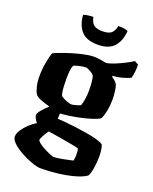

<svg xmlns="http://www.w3.org/2000/svg" viewBox="-165 -801 867 1091"><g transform="rotate(20 268.5 -255.5)"><path d="M214 200Q201 200 178 193Q155 186 127.5 173.5Q100 161 75.5 145.5Q51 130 35 113Q19 96 19 79Q19 61 33.5 39Q48 17 69 -2.5Q90 -22 111 -34Q104 -42 97 -55Q90 -68 90 -76Q90 -88 109 -110Q128 -132 145 -147Q108 -157 86 -166Q64 -175 55 -188Q47 -199 40 -227.5Q33 -256 33 -286Q33 -334 40.5 -373.5Q48 -413 56 -436Q66 -442 94 -452.5Q122 -463 157.5 -474Q193 -485 228 -492.5Q263 -500 288 -500Q305 -500 325.5 -496.5Q346 -493 363 -490Q382 -492 411.5 -504Q441 -516 469.5 -530.5Q498 -545 514 -556L537 -543Q538 -523 535.5 -499.5Q533 -476 528 -460Q501 -448 475 -441.5Q449 -435 423 -434V-427Q429 -423 439 -415.5Q449 -408 457 -395Q463 -379 466 -354Q469 -329 469 -307Q469 -271 462.5 -238Q456 -205 446 -186Q433 -176 397.5 -164.5Q362 -153 313.5 -143.5Q265 -134 215 -130L214 -98Q225 -98 253.5 -95.5Q282 -93 318.5 -88.5Q355 -84 392 -78Q429 -72 457.5 -64Q486 -56 498 -47Q504 -35 506.5 -14.5Q509 6 509 22Q509 57 503.5 92.5Q498 128 488 145Q467 161 424.5 173.5Q382 186 327 193Q272 200 214 200ZM259 -201Q266 -201 284.5 -206Q303 -211 312 -216Q318 -232 322 -257Q326 -282 326 -308Q326 -337 323.5 -363Q321 -389 315 -399Q309 -407 291.5 -417Q274 -427 264 -427Q253 -427 233 -423Q213 -419 194 -412Q187 -400 184.5 -379Q182 -358 182 -329Q182 -310 183 -288.5Q184 -267 186.5 -250Q189 -233 193 -228Q198 -223 210.5 -216.5Q223 -210 237 -205.5Q251 -201 259 -201ZM266 114Q286 114 319 107.5Q352 101 379 95Q380 89 381.5 81.5Q383 74 383 64Q383 54 382.5 42Q382 30 379 22Q377 20 358.5 16Q340 12 314 7.5Q288 3 261.5 -1.5Q235 -6 215 -9Q195 -12 190 -13Q179 3 168 22.5Q157 42 157 50Q157 57 171 68Q185 79 205 89.5Q225 100 242.5 107Q260 114 266 114ZM282 -571Q213 -571 182 -607Q151 -643 147 -702Q153 -705 169.5 -708Q186 -711 206 -711Q213 -677 230 -664.5Q247 -652 282 -652Q316 -652 333 -664.5Q350 -677 357 -711Q384 -711 397.5 -708Q411 -705 416 -702Q412 -642 380.5 -606.5Q349 -571 282 -571Z"/></g></svg>

Font: Texturina ExtraBold
Style: Regular
Weight: 800
Designer: Guillermo Torres Carreño
Foundry: Omnibus-Type
Version: Version 1.002; ttfautohint (v1.8.3)